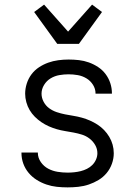

<svg xmlns="http://www.w3.org/2000/svg" viewBox="-20 -800 590 832"><path d="M273 12Q249 12 226 9.5Q203 7 181 -0.5Q159 -8 139 -20.5Q119 -33 104 -51Q89 -69 81 -91Q73 -113 73 -137V-139H144V-138Q144 -116 157 -97.5Q170 -79 189 -69Q208 -59 229.5 -55.5Q251 -52 273 -52Q287 -52 301.5 -53.5Q316 -55 330 -58.5Q344 -62 357 -68.5Q370 -75 380 -85Q390 -95 396 -108.5Q402 -122 402 -136Q402 -155 392.5 -171.5Q383 -188 368 -199.5Q353 -211 335.5 -216.5Q318 -222 299.5 -225.5Q281 -229 262.5 -232Q244 -235 226.5 -240Q209 -245 192 -252.5Q175 -260 159.5 -270.5Q144 -281 131 -294Q118 -307 108.5 -323Q99 -339 94 -357.5Q89 -376 89 -394Q89 -416 96 -438Q103 -460 116.5 -478Q130 -496 149 -508.5Q168 -521 189 -528.5Q210 -536 232.5 -539Q255 -542 277 -542Q300 -542 322 -539.5Q344 -537 365 -529.5Q386 -522 405 -509.5Q424 -497 437.5 -479Q451 -461 458 -439.5Q465 -418 465 -396V-394H394V-395Q394 -415 383 -432.5Q372 -450 354.5 -460.5Q337 -471 317 -474.5Q297 -478 277 -478Q257 -478 237 -474.5Q217 -471 199.5 -460.5Q182 -450 171 -432Q160 -414 160 -394Q160 -376 169 -359Q178 -342 193 -331Q208 -320 226 -314Q244 -308 262 -304.5Q280 -301 298.5 -298Q317 -295 335 -290Q353 -285 370 -277.5Q387 -270 402.5 -260Q418 -250 431 -236.5Q444 -223 453.5 -207Q463 -191 468 -173Q473 -155 473 -136Q473 -113 465 -90.5Q457 -68 442 -50Q427 -32 407 -20Q387 -8 365 -0.5Q343 7 319.5 9.5Q296 12 273 12ZM228 -610 128 -748 171 -780 275 -663 379 -780 422 -748 322 -610Z"/></svg>

Font: Lode Term
Style: Regular
Weight: 400
Monospace: yes
Designer: Belleve Invis
Foundry: Belleve Invis
Version: Version 29.2.0